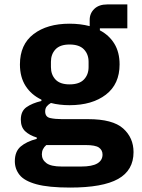

<svg xmlns="http://www.w3.org/2000/svg" viewBox="-20 -635 640 867"><path d="M583 52Q583 134 513.5 173Q444 212 297 212Q199 212 144.5 197Q90 182 68.5 155Q47 128 47 93Q47 49 73.5 26.5Q100 4 146 -8V-14Q113 -24 93.5 -42.5Q74 -61 74 -95Q74 -133 99.5 -151Q125 -169 167 -179V-185Q121 -207 95.5 -247Q70 -287 70 -344Q70 -434 131.5 -481Q193 -528 294 -528Q343 -528 385 -517V-545Q385 -575 406 -595Q427 -615 464 -615H555V-507H431V-498Q473 -476 496.5 -437.5Q520 -399 520 -344Q520 -255 458 -207.5Q396 -160 294 -160Q272 -160 250.5 -162.5Q229 -165 210 -170Q199 -164 191.5 -155Q184 -146 184 -132Q184 -107 206.5 -102Q229 -97 260 -97H378Q489 -97 536 -55Q583 -13 583 52ZM294 -254Q338 -254 359 -276Q380 -298 380 -332V-356Q380 -390 359 -412Q338 -434 294 -434Q251 -434 230.5 -412Q210 -390 210 -356V-332Q210 -298 230.5 -276Q251 -254 294 -254ZM443 63Q443 43 427 31.5Q411 20 366 20H189Q169 37 169 62Q169 86 189.5 101.5Q210 117 259 117H346Q396 117 419.5 103Q443 89 443 63Z"/></svg>

Font: Lilex Nerd Font
Style: Bold
Weight: 700
Designer: Mike Abbink, Paul van der Laan, Pieter van Rosmalen, Mikhael Khrustik
Foundry: Mikhael Khrustik
Version: Version 2.400; ttfautohint (v1.8.4.7-5d5b);Nerd Fonts 3.3.0